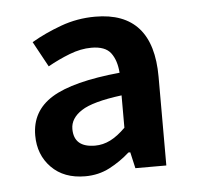

<svg xmlns="http://www.w3.org/2000/svg" viewBox="-36 -754 424 414"><g transform="rotate(-5 176.0 -547.5)"><path d="M133 -377Q87 -377 60 -404.5Q33 -432 33 -474Q33 -527 78.5 -555Q124 -583 226 -593Q224 -620 212 -636Q200 -652 170 -652Q147 -652 122.5 -642.5Q98 -633 75 -620L45 -675Q74 -692 109.5 -705Q145 -718 184 -718Q309 -718 309 -577V-385H242L234 -420H230Q210 -402 186 -389.5Q162 -377 133 -377ZM160 -441Q177 -441 193 -449Q209 -457 226 -474V-544Q163 -536 138.5 -520Q114 -504 114 -481Q114 -441 160 -441Z"/></g></svg>

Font: TT Toshiba Sans Medium
Style: Regular
Weight: 500
Designer: Paul D. Hunt
Foundry: Toshiba Corporation
Version: Version 2.020;PS 2.000;hotconv 1.0.86;makeotf.lib2.5.63406